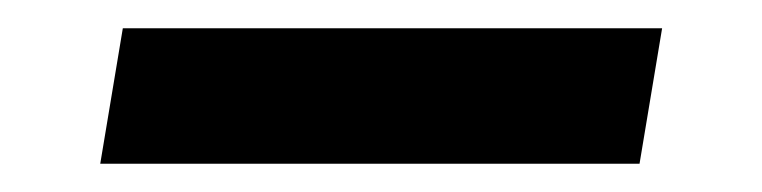

<svg xmlns="http://www.w3.org/2000/svg" viewBox="-20 -408 540 136"><path d="M51 -292 67 -388H449L433 -292Z"/></svg>

Font: Iosevka Curly Oblique
Style: Bold
Weight: 700
Italic angle: -9°
Monospace: yes
Designer: Belleve Invis
Foundry: Belleve Invis
Version: Version 11.1.0; ttfautohint (v1.8.3)